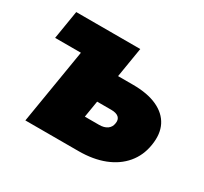

<svg xmlns="http://www.w3.org/2000/svg" viewBox="-114 -690 906 852"><g transform="rotate(30 339.0 -264.5)"><path d="M29.8 -383.3 53.7 -529.3H248L224.1 -383.3ZM273.4 -376H433.1Q507.8 -376 557.1 -353.3Q606.4 -330.6 627.7 -288.6Q648.9 -246.6 639.2 -187Q629.9 -128.4 594.5 -86.4Q559.1 -44.4 502.2 -22.2Q445.3 0 370.6 0H98.6L186 -529.3H381.8L318.8 -146.5H391.6Q417.5 -146.5 433.1 -157.5Q448.7 -168.5 451.7 -188.5Q455.6 -209.5 443.4 -220.5Q431.2 -231.4 405.3 -231.4H249.5Z"/></g></svg>

Font: Inter 24pt Black
Style: Italic
Weight: 900
Italic angle: -9.3988°
Designer: Rasmus Andersson
Foundry: rsms
Version: Version 4.001;git-66647c0bb